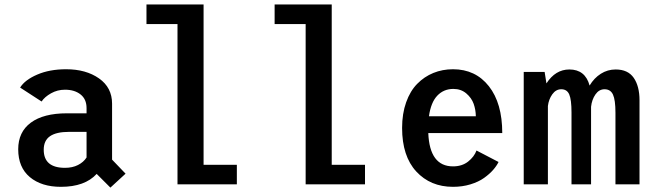

<svg xmlns="http://www.w3.org/2000/svg" viewBox="-20 -820 2890 854"><path d="M471 14.5 410 -46.5Q357.5 11 251 11Q164.5 11 112.8 -32.2Q61 -75.5 61 -156Q61 -233 117.2 -274.5Q173.5 -316 277.5 -316H365V-339Q365 -379 338.2 -400Q311.5 -421 269 -421Q235.5 -421 207 -405Q178.5 -389 165 -368.5L69.5 -430.5Q90.5 -464.5 145.5 -488.2Q200.5 -512 274 -512Q362.5 -512 420.5 -471.2Q478.5 -430.5 478.5 -359V-110L538.5 -47.5ZM269 -73.5Q302 -73.5 326.8 -86Q351.5 -98.5 365 -119.5V-233.5H287.5Q230.5 -233.5 202.5 -214.2Q174.5 -195 174.5 -154Q174.5 -73.5 269 -73.5Z M885.5 -87H1033.5V0H769.5V-713H631.5V-800H885.5Z M1455.5 -87H1603.5V0H1339.5V-713H1201.5V-800H1455.5Z M2197.5 -99.5Q2189 -82 2173.2 -64Q2157.5 -46 2133 -28.5Q2108.5 -11 2072.5 0Q2036.5 11 1995 11Q1894.5 11 1831.5 -57.2Q1768.5 -125.5 1768.5 -251Q1768.5 -314.5 1786.5 -365Q1804.5 -415.5 1835.8 -447.2Q1867 -479 1907.5 -495.5Q1948 -512 1995 -512Q2095 -512 2154.5 -436.5Q2214 -361 2214 -228H1885Q1891 -80 1995 -80Q2035 -80 2062 -101.2Q2089 -122.5 2099.5 -150.5ZM1996.5 -424.5Q1953.5 -424.5 1925 -394.5Q1896.5 -364.5 1888 -303H2096.5Q2096 -332 2086.8 -358.2Q2077.5 -384.5 2054 -404.5Q2030.5 -424.5 1996.5 -424.5Z M2309.5 0V-500H2402.5L2410.5 -449Q2450.5 -511 2512.5 -511Q2583 -511 2602.5 -439.5Q2622.5 -473 2652.5 -492Q2682.5 -511 2718.5 -511Q2773 -511 2798.8 -473.8Q2824.5 -436.5 2824.5 -374V0H2717.5V-318.5Q2717.5 -375.5 2706.5 -399.2Q2695.5 -423 2669 -423Q2644.5 -423 2628.5 -400Q2612.5 -377 2609 -345V0H2522V-319.5Q2522 -376.5 2512 -399.8Q2502 -423 2476.5 -423Q2452.5 -423 2436.5 -400.5Q2420.5 -378 2417 -348.5V0Z"/></svg>

Font: League Mono Narrow Medium
Style: Regular
Weight: 500
Width: 3
Designer: Tyler Finck
Foundry: The League of Moveable Type / Tyler Finck
Version: Version 2.210